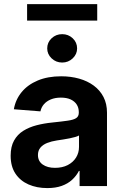

<svg xmlns="http://www.w3.org/2000/svg" viewBox="-20 -912 602 941"><path d="M211.9 9.8Q160.2 9.8 119.6 -8.1Q79.1 -25.9 55.7 -61Q32.2 -96.2 32.2 -148.9Q32.2 -193.4 48.8 -223.1Q65.4 -252.9 94 -270.8Q122.6 -288.6 159.2 -298.1Q195.8 -307.6 235.8 -311.5Q283.2 -316.4 312 -320.6Q340.8 -324.7 353.5 -333.3Q366.2 -341.8 366.2 -359.4V-362.3Q366.2 -384.3 355.7 -400.1Q345.2 -416 325.9 -424.8Q306.6 -433.6 278.3 -433.6Q250.5 -433.6 229.2 -424.8Q208 -416 195.1 -400.9Q182.1 -385.7 178.2 -366.2L47.9 -376.5Q56.2 -424.3 86.2 -460.7Q116.2 -497.1 165.3 -517.6Q214.4 -538.1 279.8 -538.1Q327.1 -538.1 367.9 -526.6Q408.7 -515.1 439.5 -492.4Q470.2 -469.7 487.3 -436.5Q504.4 -403.3 504.4 -359.9V0H370.1V-74.2H366.7Q354 -49.8 333.3 -30.8Q312.5 -11.7 282.5 -1Q252.4 9.8 211.9 9.8ZM249.5 -89.4Q285.6 -89.4 312 -103Q338.4 -116.7 352.8 -139.9Q367.2 -163.1 367.2 -191.9V-248Q360.8 -244.1 348.9 -240.7Q336.9 -237.3 321.8 -234.1Q306.6 -231 290.3 -228.5Q273.9 -226.1 258.3 -223.6Q232.4 -219.7 211.4 -211.4Q190.4 -203.1 178.2 -188.7Q166 -174.3 166 -152.3Q166 -122.1 189.2 -105.7Q212.4 -89.4 249.5 -89.4ZM284.7 -605.5Q254.4 -605.5 232.9 -626Q211.4 -646.5 211.4 -674.8Q211.4 -704.1 232.9 -724.4Q254.4 -744.6 284.7 -744.6Q314.9 -744.6 336.4 -724.4Q357.9 -704.1 357.9 -674.8Q357.9 -646.5 336.4 -626Q314.9 -605.5 284.7 -605.5ZM456.5 -891.6V-811H112.8V-891.6Z"/></svg>

Font: Inter Cardless Tabular Bold
Style: Bold
Weight: 700
Designer: Rasmus Andersson
Foundry: rsms
Version: Version 4.000;git-4fc901f